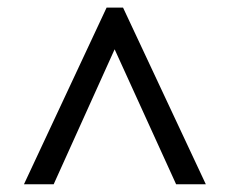

<svg xmlns="http://www.w3.org/2000/svg" viewBox="-20 -734 605 504"><path d="M42.9 -250.3 259.8 -714H303L520.3 -250.3H442.3L280.9 -604.6L120.9 -250.3Z"/></svg>

Font: Noto Serif Lao
Style: Regular
Weight: 400
Designer: Monotype Design Team
Foundry: Monotype Imaging Inc.
Version: Version 2.003